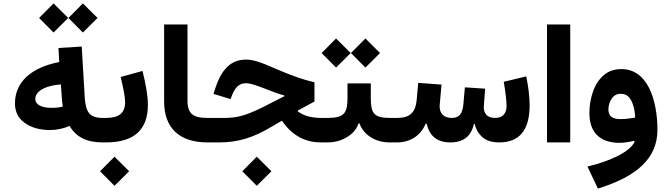

<svg xmlns="http://www.w3.org/2000/svg" viewBox="-20 -827 3870 1115"><path d="M291 -638.2 376 -722.7 291 -807.1 207 -722.7ZM461.4 -638.2 546.4 -722.7 461.4 -807.1 377.4 -722.7ZM324.2 -466.8C159.7 -435.1 66.9 -349.1 66.9 -226.6C66.9 -177.7 85.9 -139.6 124.5 -112.8C162.6 -85.4 211.4 -71.8 271.5 -71.8C308.1 -71.8 350.6 -80.6 383.8 -95.7C422.4 -31.2 482.9 0 576.2 0H576.7V-142.1H576.2C539.6 -142.1 514.2 -150.9 499 -168C483.9 -185.1 475.1 -215.3 472.2 -259.3L454.6 -556.6L319.3 -548.3ZM339.8 -250C340.3 -236.3 342.3 -226.1 344.7 -208C326.2 -203.1 304.7 -200.7 279.8 -200.7C224.6 -200.7 185.1 -217.3 185.1 -252.4C185.1 -275.4 198.7 -293.9 225.6 -309.1C252.4 -324.2 288.6 -333.5 333.5 -336.9Z M680.7 -379.9C696.3 -315.9 706.5 -263.7 706.5 -233.9C706.5 -171.4 672.4 -142.1 595.7 -142.1H576.7C563.5 -142.1 556.6 -118.7 556.6 -71.3C556.6 -23.9 563.5 0 576.7 0H595.7C757.8 0 838.9 -72.8 838.9 -217.8C838.9 -268.6 827.1 -337.4 807.6 -415ZM645 252 730 167.5 645 83 561 167.5Z M933.1 -237.3C933.1 -80.6 1025.4 0 1184.1 0H1184.6V-142.1H1184.1C1141.6 -142.1 1111.8 -149.4 1094.7 -164.6C1077.6 -179.2 1068.8 -204.6 1068.8 -240.2V-685.1H933.1Z M1471.2 252 1556.2 167.5 1471.2 83 1387.2 167.5ZM1410.6 -481C1320.3 -481 1262.7 -425.8 1223.6 -293L1220.2 -281.7L1318.8 -251.5L1322.8 -262.2C1344.7 -320.8 1368.2 -343.8 1409.7 -343.8C1429.7 -343.8 1458.5 -335 1515.1 -313.5C1564 -293.9 1599.1 -280.8 1630.9 -272.9V-268.1L1503.4 -203.1C1407.7 -156.7 1358.4 -142.1 1283.2 -142.1H1184.6C1170.4 -142.1 1164.6 -122.6 1164.6 -71.3C1164.6 -20 1170.4 0 1184.6 0H1255.4C1308.6 0 1358.4 -7.3 1405.8 -21.5C1453.1 -35.6 1503.9 -59.1 1558.6 -91.8L1617.2 -126C1677.7 -37.6 1754.4 0 1844.2 0H1862.8V-142.1H1844.7C1799.8 -142.1 1747.1 -150.9 1709.5 -180.2V-185.1L1806.2 -237.3V-349.1C1774.9 -356.4 1742.7 -365.7 1710 -377C1676.8 -388.2 1635.7 -404.3 1587.4 -424.8C1538.6 -446.8 1501.5 -461.4 1476.1 -469.2C1450.7 -477.1 1428.7 -481 1410.6 -481Z M2133.3 -342.8H1998V-261.2C1998 -172.4 1981.9 -142.1 1881.8 -142.1H1862.8C1848.6 -142.1 1842.8 -121.6 1842.8 -71.3C1842.8 -22 1848.6 0 1862.8 0H1881.8C1922.4 0 1960 -9.8 1993.7 -29.8C2027.3 -49.3 2050.3 -76.2 2062.5 -110.8H2067.4C2080.1 -76.2 2102.1 -49.3 2133.8 -29.8C2165.5 -9.8 2201.7 0 2243.2 0H2266.6V-142.1H2244.6C2148.4 -142.1 2133.3 -170.9 2133.3 -261.2ZM1931.6 -434.6 2016.6 -519 1931.6 -603.5 1847.7 -519ZM2102.1 -434.6 2187 -519 2102.1 -603.5 2018.1 -519Z M2603 -142.1C2554.2 -142.1 2533.2 -172.4 2533.2 -208C2533.2 -211.4 2533.2 -215.3 2533.7 -218.8L2543.9 -335.9L2408.7 -345.7L2399.9 -247.1C2392.6 -174.3 2361.8 -142.1 2285.6 -142.1H2266.6C2252.4 -142.1 2246.6 -122.6 2246.6 -72.3C2246.6 -21.5 2252.9 0 2266.6 0H2285.6C2367.2 0 2424.8 -43.5 2452.6 -109.4H2457.5C2473.6 -39.6 2515.1 0 2595.7 0C2670.9 0 2716.3 -35.6 2731.9 -106.9H2736.8C2744.1 -75.2 2759.3 -49.8 2782.2 -29.8C2805.2 -9.8 2837.4 0 2879.9 0C2993.2 0 3055.7 -67.9 3055.7 -214.8C3055.7 -266.1 3047.4 -330.6 3036.1 -383.3L2905.3 -352.1C2914.1 -306.6 2921.9 -236.8 2921.9 -212.9C2921.9 -168.5 2899.9 -142.1 2855.5 -142.1C2810.1 -142.1 2789.6 -167.5 2789.6 -203.1C2789.6 -206.5 2789.6 -209.5 2790 -212.9L2797.4 -312L2679.7 -319.8L2670.9 -221.2C2665.5 -168.5 2649.4 -142.1 2603 -142.1Z M3291.5 -685.1H3156.7V0H3291.5Z M3665.5 -2.9C3650.4 25.9 3618.2 52.7 3568.8 78.1C3519 103 3460 124 3391.6 140.1L3452.1 268.1C3679.2 198.2 3797.9 91.8 3797.9 -72.8C3797.9 -162.1 3782.7 -249.5 3749.5 -316.4C3715.8 -383.3 3663.1 -425.8 3588.4 -425.8C3546.9 -425.8 3512.2 -413.6 3484.9 -389.2C3457 -364.7 3436.5 -333 3423.3 -293.9C3409.7 -254.9 3402.8 -213.4 3402.8 -169.9C3402.8 -57.1 3465.8 2.4 3576.7 2.4C3606 2.4 3637.7 -2.9 3661.6 -9.3ZM3668.5 -144C3642.6 -139.6 3613.3 -135.3 3582 -135.3C3539.6 -135.3 3513.2 -150.9 3513.2 -190.4C3513.2 -213.4 3519.5 -234.4 3531.7 -253.4C3543.9 -272.5 3561.5 -282.2 3585 -282.2C3605 -282.2 3621.1 -275.4 3633.3 -261.7C3656.7 -233.9 3667 -188.5 3668.5 -144Z"/></svg>

Font: Estedad Bold
Style: Regular
Weight: 700
Designer: Amin Abedi
Version: Version 7.3